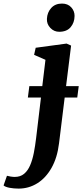

<svg xmlns="http://www.w3.org/2000/svg" viewBox="-140 -815 469 1091"><path d="M-34.2 256.7Q-61.6 256.7 -85.8 252.1Q-110.1 247.4 -119.7 238.7L-100.5 183.8Q-93.5 186.1 -80 188.2Q-66.5 190.3 -56.2 190.3Q-24.2 190.3 -3.1 172.7Q18.1 155 31.2 124.3Q44.4 93.6 52.2 53.7Q60 13.8 65.3 -30.8L92.8 -260.7H18.3L26.7 -325.7H100.3L118.3 -475.1L53.8 -503.4L62.8 -543.6L238.4 -567.4L264 -556L235.4 -325.7H307.4L299 -260.7H227.5L195.4 -0.3Q185.4 81.6 152.8 139Q120.2 196.5 71.8 226.6Q23.4 256.7 -34.2 256.7ZM196.2 -634.4Q166.9 -634.4 146 -656.4Q125.1 -678.3 126.6 -707.9Q128.3 -744.5 151 -769.6Q173.7 -794.7 212.2 -794.7Q245.4 -794.7 264.7 -773.5Q284 -752.2 283.7 -724.3Q283.3 -686.3 261.3 -660.4Q239.3 -634.4 196.2 -634.4Z"/></svg>

Font: Merriweather Light
Style: Italic
Weight: 300
Italic angle: -7.8°
Designer: Eben Sorkin
Foundry: Eben Sorkin
Version: Version 2.101